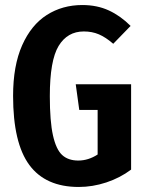

<svg xmlns="http://www.w3.org/2000/svg" viewBox="-20 -728 581 763"><path d="M499 -625 430 -554Q400 -580 373 -591.5Q346 -603 313 -603Q248 -603 213 -545.5Q178 -488 178 -346Q178 -246 190.5 -190Q203 -134 227 -112Q251 -90 291 -90Q331 -90 368 -114V-291H295L281 -393H501V-54Q457 -21 402.5 -3Q348 15 293 15Q161 15 96.5 -72.5Q32 -160 32 -347Q32 -467 68 -548Q104 -629 166 -668.5Q228 -708 307 -708Q366 -708 412.5 -686.5Q459 -665 499 -625Z"/></svg>

Font: Fira Sans Extra Condensed SemiBold
Style: Regular
Weight: 600
Width: 1
Designer: Carrois Corporate & Edenspiekermann AG
Foundry: Carrois Corporate GbR & Edenspiekermann AG
Version: Version 4.203